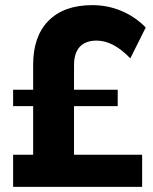

<svg xmlns="http://www.w3.org/2000/svg" viewBox="-20 -727 597 747"><path d="M268 -125H533V0H31V-125H109V-314H31V-378H109V-476Q109 -586 169 -646.5Q229 -707 339 -707Q399 -707 452.5 -684.5Q506 -662 547 -620L487 -500Q421 -569 356 -569Q313 -569 290.5 -545Q268 -521 268 -473V-378H438V-314H268Z"/></svg>

Font: Gontserrat SemiBold
Style: Regular
Weight: 600
Designer: Julieta Ulanovsky
Foundry: Julieta Ulanovsky
Version: Version 6.001